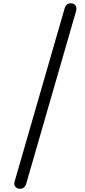

<svg xmlns="http://www.w3.org/2000/svg" viewBox="-20 -855 519 1167"><path d="M68.8 248.5 372.6 -803.2Q381.8 -835 411.1 -835Q426.8 -835 435.5 -825.7Q444.3 -816.4 444.3 -805.7Q444.3 -794.9 443.4 -791L139.6 260.7Q130.4 292.5 101.1 292.5Q86.4 292.5 76.7 283.2Q66.9 273.9 66.9 263.9Q66.9 253.9 68.8 248.5Z"/></svg>

Font: Sonsie One
Style: Regular
Weight: 400
Designer: Riccardo De Franceschi
Foundry: Sorkin Type Co
Version: Version 1.003